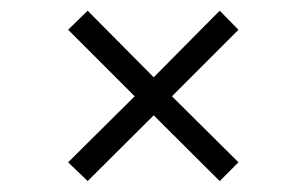

<svg xmlns="http://www.w3.org/2000/svg" viewBox="-20 -408 567 355"><path d="M297.9 -230 420.9 -107.9 386.2 -73.2 264.2 -194.8 142.1 -73.2 106 -107.9 229 -230 106 -353 142.1 -388.2 264.2 -265.1 386.2 -388.2 420.9 -353Z"/></svg>

Font: Linux Biolinum O
Style: Regular
Weight: 400
Designer: Philipp H. Poll
Foundry: Philipp H. Poll
Version: Version 1.0.4